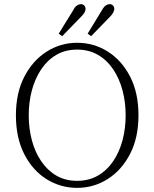

<svg xmlns="http://www.w3.org/2000/svg" viewBox="-20 -895 746 929"><path d="M353 14Q273 14 205.5 -28Q138 -70 97.5 -149Q57 -228 57 -337Q57 -445 97.5 -523.5Q138 -602 205.5 -645Q273 -688 353 -688Q434 -688 501.5 -645.5Q569 -603 609.5 -524.5Q650 -446 650 -337Q650 -229 609.5 -150.5Q569 -72 501.5 -29Q434 14 353 14ZM353 -20Q410 -20 454 -45.5Q498 -71 528 -115.5Q558 -160 573 -217Q588 -274 588 -337Q588 -400 573 -457Q558 -514 528 -559Q498 -604 454 -629.5Q410 -655 353 -655Q296 -655 252.5 -629.5Q209 -604 179 -559Q149 -514 134 -457Q119 -400 119 -337Q119 -274 134 -217Q149 -160 179 -115.5Q209 -71 252.5 -45.5Q296 -20 353 -20ZM264 -732 335 -847Q343 -863 353 -869Q363 -875 371 -875Q381 -875 387.5 -868.5Q394 -862 394 -852Q394 -837 377 -819L281 -720ZM404 -732 474 -847Q483 -863 492.5 -869Q502 -875 510 -875Q520 -875 526.5 -868.5Q533 -862 533 -852Q533 -838 517 -819L421 -720Z"/></svg>

Font: Source Serif Pro Light
Style: Regular
Weight: 300
Designer: Frank Grießhammer
Foundry: Adobe Systems Incorporated
Version: Version 3.001;hotconv 1.0.111;makeotfexe 2.5.65597